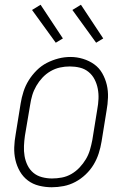

<svg xmlns="http://www.w3.org/2000/svg" viewBox="-20 -781 540 809"><path d="M198 8Q171 8 144.5 1.5Q118 -5 97.5 -20.5Q77 -36 64 -58.5Q51 -81 45 -107Q39 -133 40 -160.5Q41 -188 46 -215L67 -345Q71 -370 79 -395Q87 -420 101 -442.5Q115 -465 134.5 -484.5Q154 -504 177.5 -516Q201 -528 226 -534.5Q251 -541 277 -541Q304 -541 330 -533Q356 -525 377 -510Q398 -495 411 -472Q424 -449 430 -423.5Q436 -398 435 -370Q434 -342 429 -315L408 -185Q404 -160 396 -135Q388 -110 374.5 -87.5Q361 -65 341 -46Q321 -27 297.5 -14.5Q274 -2 248.5 3Q223 8 198 8ZM199 -29Q220 -29 241 -33Q262 -37 281 -48Q300 -59 315.5 -75.5Q331 -92 342 -110.5Q353 -129 359 -149.5Q365 -170 369 -191L390 -321Q394 -342 395 -364Q396 -386 392 -407Q388 -428 378.5 -446.5Q369 -465 353 -478Q337 -491 316.5 -496Q296 -501 274 -501Q253 -501 232.5 -496.5Q212 -492 193 -481Q174 -470 159 -454Q144 -438 133 -419Q122 -400 116 -380Q110 -360 107 -339L85 -209Q82 -188 81 -166Q80 -144 83.5 -123.5Q87 -103 96 -84.5Q105 -66 120.5 -53Q136 -40 157 -34.5Q178 -29 199 -29ZM385 -601 285 -739 321 -761 415 -619ZM215 -601 115 -739 151 -761 245 -619Z"/></svg>

Font: Iosevka Slab XLtObl
Style: Regular
Weight: 200
Italic angle: -9°
Monospace: yes
Designer: Belleve Invis
Foundry: Belleve Invis
Version: Version 11.1.1; ttfautohint (v1.8.3)